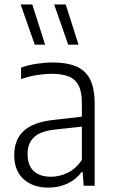

<svg xmlns="http://www.w3.org/2000/svg" viewBox="-20 -828 510 856"><path d="M196 8.5Q127 8.5 85.2 -29.2Q43.5 -67 43.5 -136Q43.5 -206.5 87 -245.5Q130.5 -284.5 224 -294L364.5 -310L371 -266.5L226.5 -250.5Q162 -244 132.5 -217Q103 -190 103 -142Q103 -91 130 -65.5Q157 -40 208 -40Q243.5 -40 280 -56.8Q316.5 -73.5 345 -115V-368.5Q345 -420 329.8 -448.2Q314.5 -476.5 284.5 -487.8Q254.5 -499 210.5 -499Q181.5 -499 145.8 -493.5Q110 -488 74 -475.5V-526.5Q105 -538 143.8 -543.8Q182.5 -549.5 216.5 -549.5Q276.5 -549.5 318.2 -532.5Q360 -515.5 381 -475.5Q402 -435.5 402 -366.5V0H353L348.5 -61H344Q318.5 -27 280 -9.2Q241.5 8.5 196 8.5ZM284 -629 221.5 -808H273L330 -629ZM135 -629 72 -808H124L181 -629Z"/></svg>

Font: Encode Sans SemiCondensed Light
Style: Regular
Weight: 300
Width: 4
Designer: Multiple Designers
Foundry: Impallari Type
Version: Version 3.002